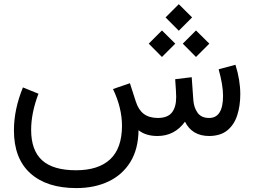

<svg xmlns="http://www.w3.org/2000/svg" viewBox="-20 -663 1239 936"><path d="M787.1 -578.1 851.6 -642.6 916.5 -578.1 851.6 -513.2ZM871.1 -450.2 935.5 -514.6 1000.5 -450.2 935.5 -385.3ZM705.1 -450.2 769.5 -514.6 834.5 -450.2 769.5 -385.3ZM747.6 0Q690.9 0 655.3 -28.3Q654.3 64 615.5 126.7Q576.7 189.5 508.8 221.7Q440.9 253.9 352.1 253.9Q207.5 253.9 127.7 181.6Q47.9 109.4 47.9 -27.3Q47.9 -129.9 91.8 -236.8L167.5 -206.1Q131.8 -112.3 131.8 -29.8Q131.8 69.8 185.3 118.4Q238.8 167 350.6 167Q460 167 517.1 113.5Q574.2 60.1 574.7 -48.8Q574.7 -137.7 530.8 -229L613.3 -257.3L642.1 -168Q654.8 -127.9 680.4 -108.2Q706.1 -88.4 748.5 -87.9Q796.9 -87.9 817.9 -114.3Q838.9 -140.6 838.9 -189.9Q838.9 -201.7 837.6 -223.4Q836.4 -245.1 834 -276.9L914.6 -286.6L922.4 -176.3Q924.8 -139.2 943.1 -113.5Q961.4 -87.9 999.5 -87.9Q1067.4 -87.9 1067.4 -196.3Q1067.4 -247.6 1045.9 -325.2L1127.9 -347.2Q1151.4 -272.5 1151.4 -203.6Q1151.4 -147.9 1136.7 -101.8Q1122.1 -55.7 1088.9 -28.1Q1055.7 -0.5 1000 0Q916.5 0 881.8 -69.8Q831.1 0 747.6 0Z"/></svg>

Font: Vazir FD-WOL-UI
Style: Regular-FD-WOL-UI
Weight: 400
Designer: Saber Rastikerdar
Foundry: Saber Rastikerdar
Version: Version 30.1.0